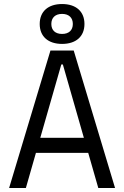

<svg xmlns="http://www.w3.org/2000/svg" viewBox="-20 -948 626 968"><path d="M25.9 0H110.4L161.1 -177.2H424.8L475.6 0H560.1L351.6 -693.4H234.4ZM183.1 -253.4 289.1 -623H296.9L402.8 -253.4ZM293 -726.6C363.3 -726.6 405.8 -764.2 405.8 -827.1C405.8 -890.1 363.3 -927.7 293 -927.7C222.7 -927.7 180.2 -890.1 180.2 -827.1C180.2 -764.2 222.7 -726.6 293 -726.6ZM293 -776.9C258.8 -776.9 238.8 -795.4 238.8 -827.1C238.8 -858.9 258.8 -877.9 293 -877.9C327.1 -877.9 347.2 -858.9 347.2 -827.1C347.2 -795.4 327.1 -776.9 293 -776.9Z"/></svg>

Font: Cascadia Code SemiLight
Style: Regular
Weight: 350
Monospace: yes
Designer: Aaron Bell
Foundry: Saja Typeworks
Version: Version 2404.023